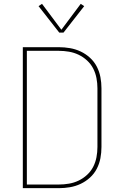

<svg xmlns="http://www.w3.org/2000/svg" viewBox="-20 -981 640 1001"><path d="M99 0V-735H287Q316 -735 345 -730Q374 -725 400.5 -712.5Q427 -700 449 -680Q471 -660 484.5 -634Q498 -608 503.5 -579Q509 -550 509 -521V-215Q509 -185 503.5 -156Q498 -127 484.5 -101Q471 -75 449 -55Q427 -35 400.5 -22.5Q374 -10 345 -5Q316 0 287 0ZM287 -19Q313 -19 339.5 -23.5Q366 -28 390 -39.5Q414 -51 434 -69.5Q454 -88 466 -111.5Q478 -135 483 -161.5Q488 -188 488 -215V-521Q488 -547 483 -573.5Q478 -600 466 -623.5Q454 -647 434 -665.5Q414 -684 390 -695.5Q366 -707 339.5 -711.5Q313 -716 287 -716H120V-19ZM289 -811 181 -949 199 -961 300 -826 401 -961 419 -949 311 -811Z"/></svg>

Font: Iosevka Curly Thin Extended
Style: Regular
Weight: 100
Width: 7
Monospace: yes
Designer: Belleve Invis
Foundry: Belleve Invis
Version: Version 11.1.0; ttfautohint (v1.8.3)